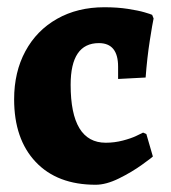

<svg xmlns="http://www.w3.org/2000/svg" viewBox="-20 -498 471 530"><path d="M19 -224Q19 -299 50 -356.5Q81 -414 137.5 -446Q194 -478 268 -478Q304 -478 333 -473.5Q362 -469 379 -464Q396 -459 400 -457L404 -447Q401 -434 393.5 -386Q386 -338 382 -284L306 -280V-314Q306 -379 253 -379Q175 -379 175 -264Q175 -104 272 -104Q296 -104 319 -110Q342 -116 356.5 -123Q371 -130 375 -132L384 -128L402 -66Q402 -65 373 -44Q344 -23 308.5 -5.5Q273 12 244 12Q138 12 78.5 -51Q19 -114 19 -224Z"/></svg>

Font: Alegreya ExtraBold
Style: Regular
Weight: 800
Designer: Juan Pablo del Peral
Foundry: Huerta Tipografica
Version: Version 2.007; ttfautohint (v1.6)